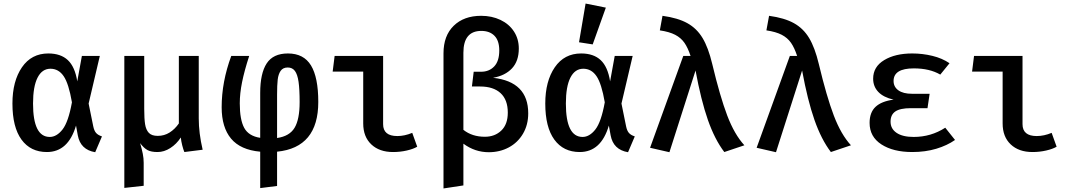

<svg xmlns="http://www.w3.org/2000/svg" viewBox="-20 -843 6040 1081"><path d="M415 -385 441 -528H542L479 -260L505 -132Q510 -107 521 -94.5Q532 -82 554 -75L516 14Q433 0 418 -81L408 -136Q364 13 244 13Q152 13 101 -57Q50 -127 50 -260Q50 -386 103.5 -464Q157 -542 252 -542Q322 -542 362 -504.5Q402 -467 415 -385ZM166 -260Q166 -72 260 -72Q299 -72 332 -114Q365 -156 385 -267Q367 -372 338.5 -414Q310 -456 264 -456Q217 -456 191.5 -406Q166 -356 166 -260Z M1099 -176Q1099 -94 1121 0L1018 13Q1012 -1 1006 -24.5Q1000 -48 998 -69Q974 -32 939 -9.5Q904 13 867 13Q831 13 810.5 2Q790 -9 769 -37Q779 -2 784 23Q789 48 789 74V203L680 215V-528H792V-230Q792 -174 797 -143Q802 -112 818 -95Q834 -78 868 -78Q905 -78 935 -97Q965 -116 987 -148V-528H1099Z M1772 -269Q1772 -12 1540 11V204L1445 216V11Q1334 1 1281 -62.5Q1228 -126 1228 -239Q1228 -382 1282 -528H1383Q1356 -445 1343 -381Q1330 -317 1330 -261Q1330 -169 1355 -123Q1380 -77 1445 -67V-320Q1445 -430 1481.5 -486Q1518 -542 1601 -542Q1690 -542 1731 -474.5Q1772 -407 1772 -269ZM1540 -310V-66Q1610 -76 1638.5 -123.5Q1667 -171 1667 -268Q1667 -340 1661 -382Q1655 -424 1640.5 -443.5Q1626 -463 1600 -463Q1573 -463 1560 -444Q1547 -425 1543.5 -394.5Q1540 -364 1540 -310Z M1853 -440 1864 -528H2137V-144Q2137 -77 2217 -77Q2258 -77 2301 -95L2329 -17Q2307 -4 2270 4.5Q2233 13 2193 13Q2116 13 2070.5 -30Q2025 -73 2025 -148V-440Z M2954 -205Q2954 -140 2924.5 -90Q2895 -40 2844.5 -13Q2794 14 2732 14Q2654 14 2589 -34V201L2477 218V-543Q2477 -642 2534.5 -698Q2592 -754 2689 -754Q2749 -754 2797.5 -731Q2846 -708 2873.5 -666Q2901 -624 2901 -570Q2901 -499 2862.5 -458Q2824 -417 2756 -405Q2954 -383 2954 -205ZM2839 -209Q2839 -281 2798.5 -318.5Q2758 -356 2683 -356H2637L2647 -439H2688Q2734 -439 2762.5 -469Q2791 -499 2791 -559Q2791 -614 2764 -641.5Q2737 -669 2690 -669Q2589 -669 2589 -546V-112Q2638 -73 2710 -73Q2766 -73 2802.5 -108Q2839 -143 2839 -209Z M3415 -385 3441 -528H3542L3479 -260L3505 -132Q3510 -107 3521 -94.5Q3532 -82 3554 -75L3516 14Q3433 0 3418 -81L3408 -136Q3364 13 3244 13Q3152 13 3101 -57Q3050 -127 3050 -260Q3050 -386 3103.5 -464Q3157 -542 3252 -542Q3322 -542 3362 -504.5Q3402 -467 3415 -385ZM3166 -260Q3166 -72 3260 -72Q3299 -72 3332 -114Q3365 -156 3385 -267Q3367 -372 3338.5 -414Q3310 -456 3264 -456Q3217 -456 3191.5 -406Q3166 -356 3166 -260ZM3391 -800 3317 -593 3240 -605 3277 -823Z M3868 -528Q3853 -574 3833.5 -602Q3814 -630 3781.5 -647Q3749 -664 3695 -672L3710 -754Q3797 -742 3850 -712.5Q3903 -683 3935.5 -629Q3968 -575 3990 -483Q4034 -299 4074.5 -192.5Q4115 -86 4171 -25L4058 13Q4004 -58 3965.5 -168Q3927 -278 3896 -446L3749 14L3640 -11L3827 -528Z M4468 -528Q4453 -574 4433.5 -602Q4414 -630 4381.5 -647Q4349 -664 4295 -672L4310 -754Q4397 -742 4450 -712.5Q4503 -683 4535.5 -629Q4568 -575 4590 -483Q4634 -299 4674.5 -192.5Q4715 -86 4771 -25L4658 13Q4604 -58 4565.5 -168Q4527 -278 4496 -446L4349 14L4240 -11L4427 -528Z M5108 -234Q5048 -234 5021 -215.5Q4994 -197 4994 -158Q4994 -118 5028 -95Q5062 -72 5124 -72Q5222 -72 5302 -124L5357 -55Q5313 -24 5251.5 -5.5Q5190 13 5116 13Q5009 13 4942.5 -30Q4876 -73 4876 -151Q4876 -210 4909.5 -241.5Q4943 -273 5011 -282Q4954 -295 4925 -325.5Q4896 -356 4896 -400Q4896 -467 4958 -504.5Q5020 -542 5116 -542Q5174 -542 5229.5 -528.5Q5285 -515 5326 -487L5274 -423Q5214 -458 5125 -458Q5011 -458 5011 -387Q5011 -354 5038 -334.5Q5065 -315 5115 -315H5214L5202 -234Z M5453 -440 5464 -528H5737V-144Q5737 -77 5817 -77Q5858 -77 5901 -95L5929 -17Q5907 -4 5870 4.5Q5833 13 5793 13Q5716 13 5670.5 -30Q5625 -73 5625 -148V-440Z"/></svg>

Font: Fira Mono Medium
Style: Regular
Weight: 500
Designer: Carrois Corporate & Edenspiekermann AG
Foundry: Carrois Corporate GbR & Edenspiekermann AG
Version: Version 3.206